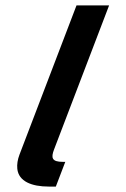

<svg xmlns="http://www.w3.org/2000/svg" viewBox="-20 -687 465 707"><path d="M381.7 -667H261.7L51.9 -118C44.8 -99.3 42.1 -81.8 43.7 -65.5C48.5 -18.8 97.1 0 159.3 0H185.6L220.4 -91H211.6C170.7 -91 167.2 -105.7 179.2 -137Z"/></svg>

Font: Din Kursivschrift
Style: Breit
Weight: 400
Version: Version 1.089